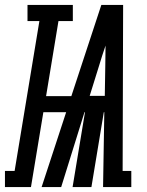

<svg xmlns="http://www.w3.org/2000/svg" viewBox="-75 -755 595 775"><path d="M-55 0V-65H-16L84 -670H36V-735H219V-670H161L111 -367H213L334 -735H422L420 -65H455V0H341L346 -302H344L294 0H218L268 -302H266L172 0H93L192 -302H100L50 0ZM287 -368H348L350 -490Q350 -510 350.5 -530.5Q351 -551 351 -571Q344 -551 337.5 -530.5Q331 -510 325 -490Z"/></svg>

Font: Iosevka Slab Oblique
Style: Bold
Weight: 700
Italic angle: -9°
Monospace: yes
Designer: Belleve Invis
Foundry: Belleve Invis
Version: Version 11.1.1; ttfautohint (v1.8.3)